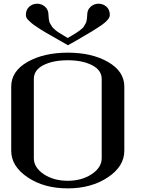

<svg xmlns="http://www.w3.org/2000/svg" viewBox="-20 -1041 790 1061"><path d="M354.5 -831.1Q357.4 -833 372.6 -841.8Q387.7 -850.6 390.6 -852.5Q393.6 -854.5 405.8 -862.3Q418 -870.1 420.4 -872.6Q422.9 -875 432.1 -882.3Q441.4 -889.6 443.4 -894.5Q445.3 -899.4 450.7 -907.2Q456.1 -915 457.5 -921.9Q459 -928.7 460.4 -938Q461.9 -947.3 461.9 -958Q461.9 -987.3 481 -1003.9Q500 -1020.5 524.4 -1020.5Q549.8 -1020.5 568.4 -1003.9Q586.9 -987.3 586.9 -958Q586.9 -934.6 543.5 -903.8Q500 -873 404.3 -818.4Q372.1 -800.8 355.5 -791Q337.9 -800.8 312 -815.9Q286.1 -831.1 271 -839.4Q255.9 -847.7 234.9 -859.9Q213.9 -872.1 202.1 -879.9Q190.4 -887.7 175.8 -897.5Q161.1 -907.2 152.8 -914.6Q144.5 -921.9 136.7 -929.7Q128.9 -937.5 126 -944.3Q123 -951.2 123 -958Q123 -987.3 141.6 -1003.9Q160.2 -1020.5 185.5 -1020.5Q210 -1020.5 229 -1003.9Q248 -987.3 248 -958Q248 -947.3 249.5 -938Q251 -928.7 252.4 -921.9Q253.9 -915 259.3 -907.2Q264.6 -899.4 267.1 -894.5Q269.5 -889.6 277.8 -882.3Q286.1 -875 289.1 -872.1Q292 -869.1 303.7 -861.8Q315.4 -854.5 318.8 -852.5Q322.3 -850.6 336.4 -841.8Q350.6 -833 354.5 -831.1ZM542 -167V-604.5Q542 -653.3 488.8 -680.7Q435.5 -708 354.5 -708Q273.4 -708 220.2 -681.2Q167 -654.3 167 -604.5V-167Q167 -115.2 221.7 -78.6Q276.4 -42 354.5 -42Q431.6 -42 486.8 -78.6Q542 -115.2 542 -167ZM667 -208Q667 -121.1 575.2 -60.5Q483.4 0 354.5 0Q223.6 0 132.8 -61Q42 -122.1 42 -208V-562.5Q42 -647.5 131.8 -698.7Q221.7 -750 354.5 -750Q488.3 -750 577.6 -698.2Q667 -646.5 667 -562.5Z"/></svg>

Font: okolaks
Style: Bold
Weight: 600
Width: 8
Version: Version 000.6.0